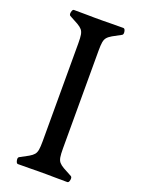

<svg xmlns="http://www.w3.org/2000/svg" viewBox="-145 -826 656 892"><g transform="rotate(20 183.0 -380.0)"><path d="M133 -623Q133 -650 130.5 -664.5Q128 -679 120.5 -688Q113 -697 97.5 -706Q82 -715 55 -729Q48 -733 51 -747Q54 -761 61 -761Q109 -761 127.5 -760.5Q146 -760 161 -760H205Q220 -760 238.5 -760.5Q257 -761 305 -761Q313 -761 315.5 -747Q318 -733 311 -729Q284 -715 268.5 -706Q253 -697 245.5 -688Q238 -679 235.5 -664.5Q233 -650 233 -623V-138Q233 -111 235.5 -96Q238 -81 245.5 -72Q253 -63 268.5 -54Q284 -45 311 -31Q318 -27 315.5 -13Q313 1 305 1Q257 1 238.5 0.5Q220 0 205 0H161Q146 0 127.5 0.5Q109 1 61 1Q54 1 51 -13Q48 -27 55 -31Q82 -45 97.5 -54Q113 -63 120.5 -72Q128 -81 130.5 -96Q133 -111 133 -138Z"/></g></svg>

Font: Anvers
Style: Regular
Weight: 400
Designer: Ishtar van Looy
Version: Version 1.000